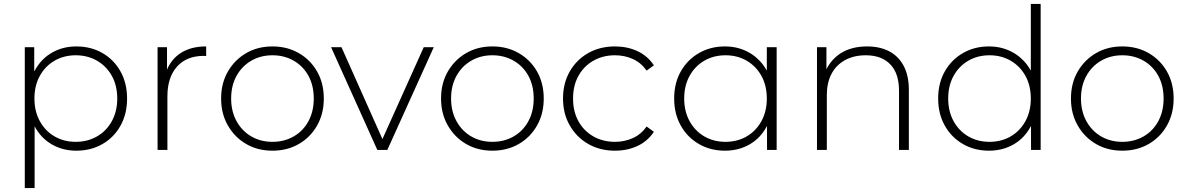

<svg xmlns="http://www.w3.org/2000/svg" viewBox="-20 -762 6035 976"><path d="M368 4Q299 4 243.5 -28Q188 -60 156 -120V194H106V-522H154V-400Q155 -401 156 -402Q188 -462 243.5 -494Q299 -526 368 -526Q442 -526 500.5 -492.5Q559 -459 592.5 -399Q626 -339 626 -261Q626 -183 592.5 -123Q559 -63 500.5 -29.5Q442 4 368 4ZM365 -41Q425 -41 473 -68.5Q521 -96 548.5 -146Q576 -196 576 -261Q576 -327 548.5 -376.5Q521 -426 473 -453.5Q425 -481 365 -481Q305 -481 257.5 -453.5Q210 -426 182.5 -376.5Q155 -327 155 -261Q155 -196 182.5 -146Q210 -96 257.5 -68.5Q305 -41 365 -41Z M781 0V-522H829V-408Q851 -461 898 -492Q950 -526 1028 -526V-477Q1025 -477 1022 -477.5Q1019 -478 1016 -478Q929 -478 880 -423.5Q831 -369 831 -272V0Z M1365 4Q1290 4 1231.5 -30Q1173 -64 1138.5 -124Q1104 -184 1104 -261Q1104 -339 1138.5 -398.5Q1173 -458 1231.5 -492Q1290 -526 1365 -526Q1440 -526 1499 -492Q1558 -458 1592 -398.5Q1626 -339 1626 -261Q1626 -184 1592 -124Q1558 -64 1499 -30Q1440 4 1365 4ZM1365 -41Q1425 -41 1473 -68.5Q1521 -96 1548 -146Q1575 -196 1575 -261Q1575 -327 1548 -376.5Q1521 -426 1473 -453.5Q1425 -481 1365 -481Q1305 -481 1257.5 -453.5Q1210 -426 1182.5 -376.5Q1155 -327 1155 -261Q1155 -196 1182.5 -146Q1210 -96 1257.5 -68.5Q1305 -41 1365 -41Z M1898 0 1663 -522H1716L1924 -55L2134 -522H2185L1949 0Z M2483 4Q2408 4 2349.5 -30Q2291 -64 2256.5 -124Q2222 -184 2222 -261Q2222 -339 2256.5 -398.5Q2291 -458 2349.5 -492Q2408 -526 2483 -526Q2558 -526 2617 -492Q2676 -458 2710 -398.5Q2744 -339 2744 -261Q2744 -184 2710 -124Q2676 -64 2617 -30Q2558 4 2483 4ZM2483 -41Q2543 -41 2591 -68.5Q2639 -96 2666 -146Q2693 -196 2693 -261Q2693 -327 2666 -376.5Q2639 -426 2591 -453.5Q2543 -481 2483 -481Q2423 -481 2375.5 -453.5Q2328 -426 2300.5 -376.5Q2273 -327 2273 -261Q2273 -196 2300.5 -146Q2328 -96 2375.5 -68.5Q2423 -41 2483 -41Z M3106 4Q3030 4 2970.5 -30Q2911 -64 2876.5 -124Q2842 -184 2842 -261Q2842 -339 2876.5 -399Q2911 -459 2970.5 -492.5Q3030 -526 3106 -526Q3169 -526 3220.5 -502Q3272 -478 3304 -430L3267 -403Q3239 -443 3197 -462Q3155 -481 3106 -481Q3045 -481 2996.5 -453.5Q2948 -426 2920.5 -376.5Q2893 -327 2893 -261Q2893 -195 2920.5 -145.5Q2948 -96 2996.5 -68.5Q3045 -41 3106 -41Q3155 -41 3197 -60Q3239 -79 3267 -119L3304 -92Q3272 -44 3220.5 -20Q3169 4 3106 4Z M3665 4Q3592 4 3533.5 -29.5Q3475 -63 3441 -123Q3407 -183 3407 -261Q3407 -340 3441 -399.5Q3475 -459 3533.5 -492.5Q3592 -526 3665 -526Q3734 -526 3789.5 -494Q3845 -462 3878 -403Q3878 -403 3878 -402V-522H3928V0H3879V-123Q3879 -122 3878 -120Q3846 -60 3790.5 -28Q3735 4 3665 4ZM3668 -41Q3728 -41 3775.5 -68.5Q3823 -96 3850.5 -146Q3878 -196 3878 -261Q3878 -327 3850.5 -376.5Q3823 -426 3775.5 -453.5Q3728 -481 3668 -481Q3608 -481 3560.5 -453.5Q3513 -426 3485.5 -376.5Q3458 -327 3458 -261Q3458 -196 3485.5 -146Q3513 -96 3560.5 -68.5Q3608 -41 3668 -41Z M4388 -526Q4452 -526 4499.5 -501.5Q4547 -477 4573.5 -427.5Q4600 -378 4600 -305V0H4550V-301Q4550 -389 4505.5 -435Q4461 -481 4381 -481Q4320 -481 4275 -456Q4230 -431 4206.5 -386Q4183 -341 4183 -278V0H4133V-522H4181V-410Q4206 -460 4253 -491Q4308 -526 4388 -526Z M5007 4Q4934 4 4875.5 -29.5Q4817 -63 4783 -123Q4749 -183 4749 -261Q4749 -340 4783 -399.5Q4817 -459 4875.5 -492.5Q4934 -526 5007 -526Q5076 -526 5131.5 -494Q5187 -462 5220 -403Q5220 -403 5220 -402V-742H5270V0H5221V-123Q5221 -122 5220 -120Q5188 -60 5132.5 -28Q5077 4 5007 4ZM5010 -41Q5070 -41 5117.5 -68.5Q5165 -96 5192.5 -146Q5220 -196 5220 -261Q5220 -327 5192.5 -376.5Q5165 -426 5117.5 -453.5Q5070 -481 5010 -481Q4950 -481 4902.5 -453.5Q4855 -426 4827.5 -376.5Q4800 -327 4800 -261Q4800 -196 4827.5 -146Q4855 -96 4902.5 -68.5Q4950 -41 5010 -41Z M5685 4Q5610 4 5551.5 -30Q5493 -64 5458.5 -124Q5424 -184 5424 -261Q5424 -339 5458.5 -398.5Q5493 -458 5551.5 -492Q5610 -526 5685 -526Q5760 -526 5819 -492Q5878 -458 5912 -398.5Q5946 -339 5946 -261Q5946 -184 5912 -124Q5878 -64 5819 -30Q5760 4 5685 4ZM5685 -41Q5745 -41 5793 -68.5Q5841 -96 5868 -146Q5895 -196 5895 -261Q5895 -327 5868 -376.5Q5841 -426 5793 -453.5Q5745 -481 5685 -481Q5625 -481 5577.5 -453.5Q5530 -426 5502.5 -376.5Q5475 -327 5475 -261Q5475 -196 5502.5 -146Q5530 -96 5577.5 -68.5Q5625 -41 5685 -41Z"/></svg>

Font: Montserrat Z Light
Style: Regular
Weight: 300
Designer: Julieta Ulanovsky
Foundry: Julieta Ulanovsky
Version: Version 8.000